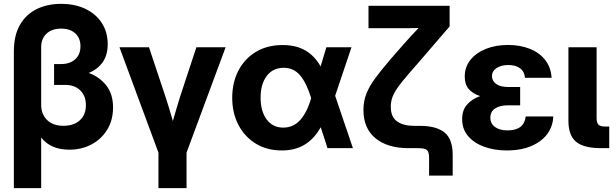

<svg xmlns="http://www.w3.org/2000/svg" viewBox="-20 -757 3146 981"><path d="M50.8 204.1V-494.1Q50.8 -575.2 81.5 -629.2Q112.3 -683.1 166.7 -710.2Q221.2 -737.3 292 -737.3Q363.8 -737.3 417.5 -711.2Q471.2 -685.1 500.7 -638.7Q530.3 -592.3 530.3 -531.2Q530.3 -476.6 505.4 -440.2Q480.5 -403.8 433.6 -384.3Q489.7 -363.3 523.7 -319.6Q557.6 -275.9 557.6 -208Q557.6 -143.6 528.1 -95Q498.5 -46.4 448 -19.3Q397.5 7.8 334.5 7.8Q238.8 7.8 190.4 -54.2V204.1ZM304.2 -114.3Q357.4 -114.3 388.2 -142.6Q418.9 -170.9 418.9 -219.7Q418.9 -266.6 390.4 -294.9Q361.8 -323.2 313 -323.2H256.3V-429.7H291.5Q337.4 -429.7 364.3 -454.1Q391.1 -478.5 391.1 -521Q391.1 -562.5 364.5 -586.7Q337.9 -610.8 292.5 -610.8Q245.6 -610.8 218 -585.4Q190.4 -560.1 190.4 -516.6V-220.7Q190.4 -173.8 220.5 -144Q250.5 -114.3 304.2 -114.3Z M789.6 204.1V22.9L590.3 -515.6H741.2L826.2 -260.7Q835.9 -230.5 845.2 -200Q854.5 -169.4 863.3 -138.7Q872.1 -169.4 881.1 -200Q890.1 -230.5 899.4 -260.7L983.4 -515.6H1132.8L933.1 22.9V204.1Z M1419.9 11.7Q1343.8 11.7 1286.9 -23.2Q1230 -58.1 1198.2 -118.9Q1166.5 -179.7 1166.5 -256.8Q1166.5 -335 1198 -396Q1229.5 -457 1287.4 -491.9Q1345.2 -526.9 1424.3 -526.9Q1493.2 -526.9 1540.8 -498.8Q1588.4 -470.7 1618.2 -417.5L1647.5 -515.6H1775.9L1692.4 -267.6L1783.2 0H1653.3L1618.7 -106.9Q1586.4 -48.8 1537.6 -18.6Q1488.8 11.7 1419.9 11.7ZM1569.8 -256.3 1568.8 -258.8Q1545.9 -333.5 1513.2 -372.1Q1480.5 -410.6 1429.7 -410.6Q1374.5 -410.6 1343 -369.1Q1311.5 -327.6 1311.5 -258.3Q1311.5 -188.5 1342.5 -146.7Q1373.5 -105 1427.2 -105Q1480 -105 1515.1 -145.3Q1550.3 -185.5 1569.8 -255.9Z M2172.4 140.1V51.3Q2172.4 19 2161.6 9.5Q2150.9 0 2115.2 0H2067.9Q1959.5 0 1898.2 -50.8Q1836.9 -101.6 1836.9 -195.3Q1836.9 -240.7 1852.5 -279.5Q1868.2 -318.4 1898.9 -359.6Q1929.7 -400.9 1975.6 -454.6L2043.9 -532.7Q2059.1 -550.3 2078.4 -571Q2097.7 -591.8 2118.7 -613.8Q2088.4 -612.8 2058.3 -612.8Q2028.3 -612.8 1998.5 -612.8H1862.8V-727.5H2277.3V-622.1L2113.8 -432.1Q2064.9 -377 2034.7 -339.8Q2004.4 -302.7 1990.5 -273.7Q1976.6 -244.6 1976.6 -211.9Q1976.6 -159.7 2008.8 -136.7Q2041 -113.8 2098.1 -113.8H2127.4Q2209.5 -113.8 2251.2 -80.1Q2293 -46.4 2293 35.2V140.1Z M2569.8 11.7Q2505.9 11.7 2454.1 -7.1Q2402.3 -25.9 2371.8 -61.5Q2341.3 -97.2 2341.3 -148.4Q2341.3 -194.8 2366.7 -223.1Q2392.1 -251.5 2433.1 -266.1Q2395.5 -278.3 2375 -302Q2354.5 -325.7 2354.5 -365.7Q2354.5 -414.6 2383.3 -450.7Q2412.1 -486.8 2462.2 -507.1Q2512.2 -527.3 2575.7 -527.3Q2637.2 -527.3 2686.5 -507.8Q2735.8 -488.3 2765.4 -450.7Q2794.9 -413.1 2798.3 -359.4H2662.1Q2660.2 -390.6 2637.7 -407.7Q2615.2 -424.8 2577.1 -424.8Q2541 -424.8 2517.3 -409.4Q2493.7 -394 2493.7 -367.7Q2493.7 -344.2 2514.6 -328.4Q2535.6 -312.5 2576.7 -312.5H2637.7V-218.8H2573.7Q2534.2 -218.8 2509.8 -202.9Q2485.4 -187 2485.4 -155.8Q2485.4 -125.5 2509 -108.2Q2532.7 -90.8 2572.8 -90.8Q2658.2 -90.8 2666 -162.1H2807.1Q2803.2 -82 2738.3 -35.2Q2673.3 11.7 2569.8 11.7Z M3051.3 0Q2962.9 0 2923.6 -32.5Q2884.3 -64.9 2884.3 -139.6V-515.6H3028.3V-153.3Q3028.3 -129.4 3038.1 -119.9Q3047.9 -110.4 3071.8 -110.4H3092.8V0Z"/></svg>

Font: Inter Display
Style: Bold
Weight: 700
Designer: Rasmus Andersson
Foundry: rsms
Version: Version 4.001;git-9221beed3